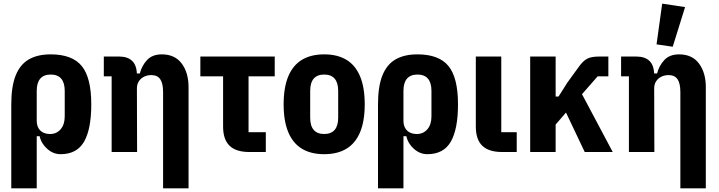

<svg xmlns="http://www.w3.org/2000/svg" viewBox="-20 -836 3957 1056"><path d="M42 200V-262Q42 -360 66 -420.5Q90 -481 138 -509Q186 -537 259 -537Q377 -537 429.5 -473Q482 -409 482 -262Q482 -126 442.5 -57Q403 12 313 12Q273 12 240 -17Q207 -46 198 -87H182V200ZM256 -99Q291 -99 313.5 -125Q336 -151 336 -196V-336Q336 -381 316.5 -403.5Q297 -426 259 -426Q221 -426 201.5 -403.5Q182 -381 182 -336V-172Q182 -149 191 -132.5Q200 -116 216.5 -107.5Q233 -99 256 -99Z M734 0H594V-416H551V-525H636Q683 -525 708 -500Q733 -475 733 -422V-409L699 -432H749Q760 -475 789 -506Q818 -537 870 -537Q942 -537 979.5 -486.5Q1017 -436 1017 -357V200H877V-330Q877 -377 861.5 -400Q846 -423 812 -423Q791 -423 773 -414.5Q755 -406 744 -389.5Q733 -373 733 -349Z M1442 0H1351Q1278 0 1242.5 -34.5Q1207 -69 1207 -140V-416H1082V-525H1491V-416H1347V-109H1442Z M1763 12Q1690 12 1640.5 -18Q1591 -48 1565.5 -109Q1540 -170 1540 -262Q1540 -355 1565.5 -416Q1591 -477 1640.5 -507Q1690 -537 1763 -537Q1836 -537 1885.5 -507Q1935 -477 1960.5 -416Q1986 -355 1986 -262Q1986 -170 1960.5 -109Q1935 -48 1885.5 -18Q1836 12 1763 12ZM1763 -99Q1801 -99 1820.5 -121.5Q1840 -144 1840 -189V-336Q1840 -381 1820.5 -403.5Q1801 -426 1763 -426Q1725 -426 1705.5 -403.5Q1686 -381 1686 -336V-189Q1686 -144 1705.5 -121.5Q1725 -99 1763 -99Z M2059 200V-262Q2059 -360 2083 -420.5Q2107 -481 2155 -509Q2203 -537 2276 -537Q2394 -537 2446.5 -473Q2499 -409 2499 -262Q2499 -126 2459.5 -57Q2420 12 2330 12Q2290 12 2257 -17Q2224 -46 2215 -87H2199V200ZM2273 -99Q2308 -99 2330.5 -125Q2353 -151 2353 -196V-336Q2353 -381 2333.5 -403.5Q2314 -426 2276 -426Q2238 -426 2218.5 -403.5Q2199 -381 2199 -336V-172Q2199 -149 2208 -132.5Q2217 -116 2233.5 -107.5Q2250 -99 2273 -99Z M2822 -109V0H2741Q2668 0 2632.5 -34.5Q2597 -69 2597 -140V-525H2737V-109Z M3196 0 3093 -217 3036 -151V0H2896V-525H3036V-305H3052L3100 -381L3166 -472Q3188 -502 3210.5 -513.5Q3233 -525 3275 -525H3326V-416H3267L3181 -318L3350 0Z M3579 0H3439V-416H3396V-525H3481Q3528 -525 3553 -500Q3578 -475 3578 -422V-409L3544 -432H3594Q3605 -475 3634 -506Q3663 -537 3715 -537Q3787 -537 3824.5 -486.5Q3862 -436 3862 -357V200H3722V-330Q3722 -377 3706.5 -400Q3691 -423 3657 -423Q3636 -423 3618 -414.5Q3600 -406 3589 -389.5Q3578 -373 3578 -349ZM3748 -797 3680 -579 3591 -592 3622 -816Z"/></svg>

Font: IBM Plex Sans Condensed
Style: Bold
Weight: 700
Width: 3
Designer: Mike Abbink, Paul van der Laan, Pieter van Rosmalen
Foundry: Bold Monday
Version: Version 3.201